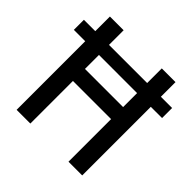

<svg xmlns="http://www.w3.org/2000/svg" viewBox="-183 -876 1039 1039"><g transform="rotate(45 336.5 -357.0)"><path d="M86 0H191V-326H483V0H588V-525H674V-602H588V-714H483V-602H191V-714H86V-602H-1V-525H86ZM191 -418V-525H483V-418Z"/></g></svg>

Font: Noto Sans Arabic UI SmCn Md
Style: Regular
Weight: 500
Width: 4
Designer: Monotype Design Team, Nadine Chahine and Nizar Qandah
Foundry: Monotype Imaging Inc.
Version: Version 2.010